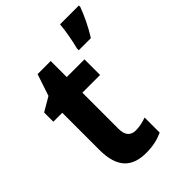

<svg xmlns="http://www.w3.org/2000/svg" viewBox="-223 -861 973 973"><g transform="rotate(-45 263.0 -375.0)"><path d="M526 -750V-760H391C388 -719 375 -648 365 -613V-600H452C483 -649 509 -704 526 -750ZM283 -108C246 -108 226 -130 226 -176V-435H353V-547H226V-662H132L93 -545L18 -501V-435H82V-169C82 -36 143 10 240 10C290 10 328 0 360 -15V-123C335 -114 309 -108 283 -108Z"/></g></svg>

Font: Noto Sans Lao Looped SemiCondensed
Style: Bold
Weight: 700
Width: 4
Designer: Mark Frömberg, Ben Mitchell
Foundry: The Fontpad Ltd
Version: Version 1.002